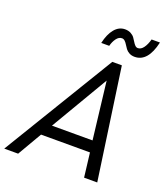

<svg xmlns="http://www.w3.org/2000/svg" viewBox="-184 -1006 981 1118"><g transform="rotate(20 306.0 -447.0)"><path d="M503.4 -761.7Q484.4 -761.7 470 -769.5Q455.6 -777.3 447.3 -788.6Q439 -799.8 432.1 -811.3Q425.3 -822.8 417 -830.6Q408.7 -838.4 398.4 -838.4Q379.4 -838.4 364.7 -818.6Q350.1 -798.8 343.3 -771.5H293.9Q306.6 -829.1 333.5 -861.3Q360.4 -893.6 397.9 -893.6Q418.5 -893.6 433.6 -885.5Q448.7 -877.4 457 -866Q465.3 -854.5 471.9 -843.3Q478.5 -832 486.3 -824Q494.1 -815.9 503.9 -815.9Q523.4 -815.9 538.6 -836.9Q553.7 -857.9 562.5 -890.6H614.3Q585.4 -761.7 503.4 -761.7ZM-26.4 0 392.1 -689.9H451.2L549.8 0H468.3L450.2 -149.9H147L59.6 0ZM189 -220.7H440.4L398.4 -576.2Z"/></g></svg>

Font: HK Grotesk Italic
Style: Regular
Weight: 400
Italic angle: -13°
Designer: Alfredo Marco Pradil and Stefan Peev
Foundry: Hanken Design Co.
Version: Version 1.000;PS 001.000;hotconv 1.0.88;makeotf.lib2.5.64775